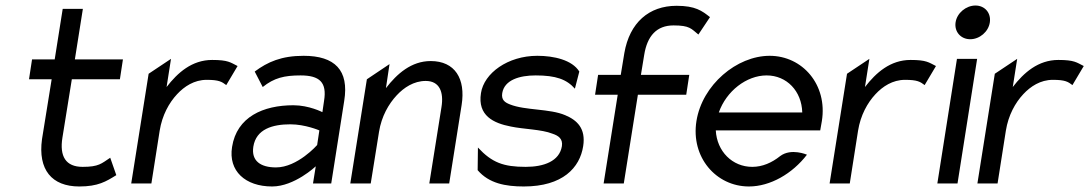

<svg xmlns="http://www.w3.org/2000/svg" viewBox="-20 -664 3943 695"><path d="M85 -377H167L132 -160C117 -50 167 11 267 11C335 11 364 -7 401 -30L379 -93C347 -72 338 -60 279 -60C218 -60 195 -98 206 -166L240 -377H414L425 -449H251L280 -632H207L178 -449H96Z M455 0H528L558 -191C567 -247 592 -292 621 -323C647 -351 683 -375 728 -375C773 -375 783 -368 799 -356L840 -425C814 -438 806 -447 748 -447C675 -447 623 -401 583 -349L599 -451L518 -397Z M820 -132C806 -45 868 11 965 11C1046 11 1123 -62 1123 -62L1113 0H1179L1226 -299C1244 -410 1192 -462 1079 -462C999 -462 949 -440 902 -405L931 -349C972 -382 1009 -391 1068 -391C1137 -391 1164 -366 1153 -299L1147 -258C1147 -258 1099 -283 1042 -283C933 -283 837 -241 820 -132ZM897 -133C907 -197 967 -214 1031 -214C1085 -214 1136 -192 1136 -192L1128 -139C1128 -139 1057 -58 979 -58C924 -58 889 -81 897 -133Z M1248 0H1322L1352 -187C1361 -243 1387 -288 1416 -319C1442 -347 1478 -371 1521 -371C1571 -371 1587 -331 1578 -276L1534 0H1606L1651 -284C1666 -379 1627 -443 1539 -443C1469 -443 1417 -397 1377 -345L1390 -432L1308 -377Z M1721 -327C1708 -245 1767 -218 1829 -206C1876 -196 1940 -196 1980 -180C2001 -173 2018 -162 2014 -135C2005 -80 1948 -60 1883 -60C1803 -60 1761 -75 1710 -130L1709 -48C1750 0 1810 11 1876 11C2017 11 2079 -57 2091 -135C2101 -199 2069 -229 2026 -247C1970 -271 1881 -264 1826 -286C1808 -293 1794 -302 1798 -327C1806 -375 1861 -391 1919 -391C1992 -391 2031 -377 2061 -343L2077 -405C2051 -447 1985 -462 1925 -462C1818 -462 1732 -399 1721 -327Z M2134 -321H2216L2165 0H2238L2289 -321H2464L2475 -393H2300L2312 -466C2323 -534 2357 -572 2418 -572C2477 -572 2482 -560 2508 -539L2550 -602C2521 -625 2497 -643 2429 -643C2329 -643 2259 -582 2240 -472L2227 -393H2145Z M2501 -226C2480 -95 2572 11 2691 11C2768 11 2848 -35 2901 -104C2901 -104 2844 -129 2804 -99C2774 -75 2740 -60 2703 -60C2631 -60 2575 -116 2571 -192H2949L2955 -226C2976 -357 2885 -462 2766 -462C2647 -462 2522 -357 2501 -226ZM2582 -257C2609 -334 2682 -391 2755 -391C2828 -391 2882 -334 2884 -257Z M2983 0H3056L3086 -191C3095 -247 3120 -292 3149 -323C3175 -351 3211 -375 3256 -375C3301 -375 3311 -368 3327 -356L3368 -425C3342 -438 3334 -447 3276 -447C3203 -447 3151 -401 3111 -349L3127 -451L3046 -397Z M3439 -583C3434 -549 3458 -522 3492 -522C3526 -522 3558 -549 3563 -583C3568 -617 3545 -644 3511 -644C3477 -644 3444 -617 3439 -583ZM3373 0H3446L3517 -451H3444Z M3518 0H3591L3621 -191C3630 -247 3655 -292 3684 -323C3710 -351 3746 -375 3791 -375C3836 -375 3846 -368 3862 -356L3903 -425C3877 -438 3869 -447 3811 -447C3738 -447 3686 -401 3646 -349L3662 -451L3581 -397Z"/></svg>

Font: Charger Pro
Style: NarObl
Weight: 400
Designer: Jasper
Foundry: Cannot Into Space Fonts
Version: Version 1.09